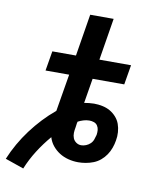

<svg xmlns="http://www.w3.org/2000/svg" viewBox="-133 -808 822 968"><g transform="rotate(10 278.5 -324.0)"><path d="M52 87 -43 54Q-26 13 -4 -25.5Q18 -64 44.5 -99.5Q71 -135 101.5 -167.5Q132 -200 166 -228L198 -419H77L94 -520H215L250 -735H370L335 -520H497L480 -419H318L297 -292Q309 -294 322 -295.5Q335 -297 347 -297Q369 -297 390.5 -292.5Q412 -288 429.5 -278Q447 -268 461 -252.5Q475 -237 482 -217.5Q489 -198 490.5 -176Q492 -154 488 -133Q485 -114 478 -94.5Q471 -75 459.5 -58Q448 -41 432 -27.5Q416 -14 397 -6.5Q378 1 358 4.5Q338 8 319 8Q293 8 268 1.5Q243 -5 222.5 -18Q202 -31 186.5 -50Q171 -69 164 -93Q129 -52 100.5 -7Q72 38 52 87ZM319 -79Q331 -79 343.5 -84Q356 -89 365.5 -98Q375 -107 379.5 -119.5Q384 -132 387 -144Q389 -157 388 -169Q387 -181 380.5 -191Q374 -201 362.5 -205Q351 -209 339 -209Q324 -209 309 -204.5Q294 -200 281 -193L279 -185Q278 -179 277.5 -174Q277 -169 276 -163Q273 -149 272.5 -134.5Q272 -120 277 -107.5Q282 -95 293.5 -87Q305 -79 319 -79Z"/></g></svg>

Font: Zed Sans Extended
Style: Bold Italic
Weight: 700
Width: 7
Italic angle: -9°
Designer: Belleve Invis
Foundry: Belleve Invis
Version: Version 1.0.0; ttfautohint (v1.8.4)